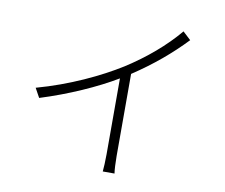

<svg xmlns="http://www.w3.org/2000/svg" viewBox="-84 -871 1168 998"><g transform="rotate(10 500.0 -372.0)"><path d="M100 -345 127 -296C274 -342 418 -406 523 -469V-69C523 -36 521 7 519 23H581C578 6 576 -36 576 -69V-502C682 -572 771 -647 848 -728L806 -767C734 -681 642 -603 536 -535C426 -466 270 -392 100 -345Z"/></g></svg>

Font: Noto Sans SC Light
Style: Regular
Weight: 300
Designer: Ryoko NISHIZUKA 西塚涼子 (kana, bopomofo & ideographs); Paul D. Hunt (Latin, Greek & Cyrillic); Sandoll Communications 산돌커뮤니
Foundry: Adobe
Version: Version 2.004;hotconv 1.0.118;makeotfexe 2.5.65603